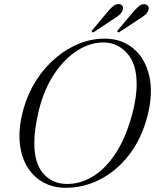

<svg xmlns="http://www.w3.org/2000/svg" viewBox="-20 -899 760 931"><path d="M494.5 -711.5Q573.5 -709.5 628.8 -662.2Q684 -615 703.5 -532Q723 -449 696 -340Q667.5 -228 606.2 -148.5Q545 -69 463 -27.8Q381 13.5 291 11.5Q232 10 185 -17.5Q138 -45 109.2 -95Q80.5 -145 75.2 -214.8Q70 -284.5 94 -371Q115.5 -447 156 -510Q196.5 -573 250.8 -618.8Q305 -664.5 367.2 -688.8Q429.5 -713 494.5 -711.5ZM301 -7Q363.5 -5.5 424.2 -39.8Q485 -74 536 -148.2Q587 -222.5 620 -341Q643.5 -428.5 642.5 -493Q642.5 -589 597 -640Q551.5 -691 487 -693Q421 -695 357.5 -655.5Q294 -616 244.2 -542Q194.5 -468 169 -366.5Q157.5 -319.5 152 -280.2Q146.5 -241 146.5 -209Q145.5 -110 188.2 -59.5Q231 -9 301 -7ZM498.5 -838Q514.5 -858 528.8 -869.2Q543 -880.5 558 -879Q569.5 -877.5 574.2 -869Q579 -860.5 574.5 -849Q569.5 -836 557.8 -826Q546 -816 530 -806.5L437.5 -745Q429 -740 425.5 -744Q422.5 -747.5 429.5 -755ZM623 -838Q639.5 -857.5 653.8 -869Q668 -880.5 682.5 -878.5Q694 -876.5 698.8 -868.2Q703.5 -860 699 -848.5Q694 -835 681.8 -825.2Q669.5 -815.5 654 -806L561.5 -745Q553 -740 549.5 -744Q547 -747.5 553.5 -755Z"/></svg>

Font: Fraunces 72pt Light
Style: Italic
Weight: 300
Italic angle: -16°
Version: Version 1.000;[b76b70a41]